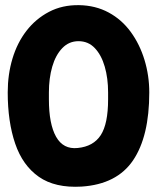

<svg xmlns="http://www.w3.org/2000/svg" viewBox="-20 -706 610 746"><path d="M560 -347Q560 -176 497 -83Q434 10 297 19Q194 25 131 -19Q68 -63 39 -148Q10 -233 10 -347Q10 -417 28.5 -478.5Q47 -540 83 -586.5Q119 -633 170.5 -660Q222 -687 287 -686Q351 -685 402 -657.5Q453 -630 488 -582Q523 -534 541.5 -473Q560 -412 560 -347ZM170 -320Q170 -224 198 -174.5Q226 -125 282 -131Q343 -137 371.5 -181Q400 -225 400 -320V-347Q400 -402 387 -447Q374 -492 348.5 -519Q323 -546 285 -546Q248 -546 222 -519Q196 -492 183 -447Q170 -402 170 -347Z"/></svg>

Font: Winky Sans
Style: Bold
Weight: 700
Designer: Simon Atzbach
Foundry: typofactur
Version: Version 1.205